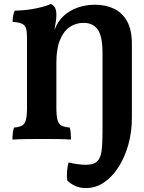

<svg xmlns="http://www.w3.org/2000/svg" viewBox="-20 -705 732 974"><path d="M416 249Q383 249 358 236.5Q333 224 321 210Q318 192 320 165Q322 138 328 119Q346 124 371 127.5Q396 131 415 131Q454 131 472 114.5Q490 98 495 62Q500 26 500 -32V-437Q500 -522 475.5 -555.5Q451 -589 404 -589Q364 -589 333 -567.5Q302 -546 284 -501.5Q266 -457 266 -389V-158Q266 -119 271.5 -97.5Q277 -76 292 -68Q307 -60 334 -58Q337 -48 338.5 -31Q340 -14 340 3Q314 1 277 0.5Q240 0 199 0Q158 0 116 0.5Q74 1 43 3Q43 -13 45 -30Q47 -47 51 -58Q78 -60 92 -68Q106 -76 111.5 -97.5Q117 -119 117 -158V-514Q117 -543 112.5 -559.5Q108 -576 92.5 -584Q77 -592 44 -594Q44 -609 46.5 -624Q49 -639 55 -651Q113 -652 163 -662.5Q213 -673 238 -685Q252 -679 259 -666Q266 -653 266 -630Q266 -618 264 -601Q262 -584 257 -556H258Q273 -597 303 -624.5Q333 -652 374 -666.5Q415 -681 463 -681Q516 -681 558 -661Q600 -641 624.5 -597.5Q649 -554 649 -482V-108Q649 -35 631 29Q613 93 581 143Q549 193 507 221Q465 249 416 249Z"/></svg>

Font: Vollkorn
Style: Bold
Weight: 700
Designer: Friedrich Althausen
Foundry: Friedrich Althausen
Version: Version 5.000